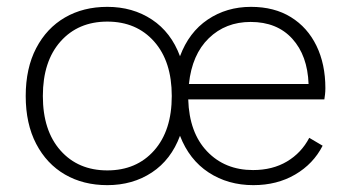

<svg xmlns="http://www.w3.org/2000/svg" viewBox="-20 -530 1022 560"><path d="M293 10Q223 10 169.5 -21Q116 -52 85.5 -110.5Q55 -169 55 -250Q55 -331 85.5 -389.5Q116 -448 169.5 -479Q223 -510 293 -510Q367 -510 423 -473Q479 -436 505 -366Q531 -436 586 -473Q641 -510 712 -510Q780 -510 828.5 -480Q877 -450 903 -396.5Q929 -343 929 -273Q929 -263 928 -254.5Q927 -246 926 -240H529Q532 -143 584 -88.5Q636 -34 718 -34Q775 -34 817 -59Q859 -84 882 -128L921 -105Q894 -52 841 -21Q788 10 719 10Q645 10 588.5 -27Q532 -64 505 -134Q479 -64 423 -27Q367 10 293 10ZM293 -33Q378 -33 429.5 -91Q481 -149 481 -250Q481 -351 429.5 -409Q378 -467 293 -467Q208 -467 156.5 -409Q105 -351 105 -250Q105 -149 156.5 -91Q208 -33 293 -33ZM711 -466Q638 -466 589 -418.5Q540 -371 531 -285H880Q877 -368 832.5 -417Q788 -466 711 -466Z"/></svg>

Font: Work Sans Light
Style: Regular
Weight: 300
Designer: Wei Huang
Foundry: Wei Huang
Version: Version 2.012; ttfautohint (v1.8.3)